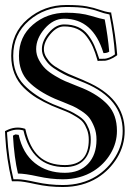

<svg xmlns="http://www.w3.org/2000/svg" viewBox="-24 -709 529 770"><path d="M396 -631Q409 -562 414 -502Q406 -496 391 -496Q349 -634 233 -634Q190 -634 155.5 -594.5Q121 -555 121 -512Q121 -489 132.5 -468Q144 -447 158.5 -433Q173 -419 197.5 -404.5Q222 -390 237.5 -383.5Q253 -377 278 -367Q303 -357 308 -355Q372 -328 408.5 -288.5Q445 -249 445 -184Q445 -136 419.5 -93Q394 -50 351 -23Q298 10 228 10Q180 10 128 -1.5Q76 -13 48 -13Q33 -76 28 -165Q37 -170 38.5 -170Q40 -170 51 -168Q67 -94 116 -55Q165 -16 236 -16Q295 -16 329 -52Q363 -88 363 -149Q363 -177 354 -199.5Q345 -222 334.5 -236Q324 -250 302.5 -264Q281 -278 268 -283.5Q255 -289 229.5 -299.5Q204 -310 196 -313Q128 -343 90 -382Q52 -421 52 -485Q52 -562 108 -610Q164 -658 242 -658Q299 -658 340.5 -645.5Q382 -633 396 -631ZM444 -486Q430 -476 417 -471Q404 -466 397.5 -465.5Q391 -465 371 -465L368 -464L367 -467Q358 -499 348.5 -520.5Q339 -542 323.5 -562.5Q308 -583 285.5 -593Q263 -603 233 -603Q204 -603 178 -572Q152 -541 152 -512Q152 -495 161.5 -479.5Q171 -464 182.5 -453.5Q194 -443 216.5 -430.5Q239 -418 251 -412.5Q263 -407 289 -396.5Q315 -386 320 -383Q476 -317 476 -184Q476 -126 446 -76.5Q416 -27 367 4Q307 41 228 41Q171 41 119 29.5Q67 18 48 18H24L23 15Q2 -71 -3 -163L-4 -183L-2 -184Q37 -205 75 -193L77 -192L78 -190Q94 -117 132.5 -82Q171 -47 236 -47Q332 -47 332 -149Q332 -171 325 -189Q318 -207 309.5 -218Q301 -229 283 -240Q265 -251 253.5 -256.5Q242 -262 218.5 -271Q195 -280 184 -285Q150 -300 123 -316.5Q96 -333 71.5 -357Q47 -381 34 -413.5Q21 -446 21 -485Q21 -576 87 -632.5Q153 -689 242 -689Q295 -689 324 -683.5Q353 -678 375 -670Q397 -662 419 -659H422V-656Q440 -566 446 -490V-488ZM437 -491Q432 -566 415 -651Q393 -655 371.5 -663Q350 -671 322 -676Q294 -681 242 -681Q156 -681 92.5 -626.5Q29 -572 29 -485Q29 -414 72 -369Q115 -324 187 -292Q197 -288 221 -278.5Q245 -269 257 -263.5Q269 -258 287.5 -246.5Q306 -235 315.5 -223Q325 -211 332.5 -192Q340 -173 340 -149Q340 -97 313.5 -68Q287 -39 236 -39Q104 -39 70 -186Q37 -195 4 -178L5 -164Q10 -73 30 10H48Q69 10 121 21.5Q173 33 228 33Q305 33 363 -3Q410 -33 439 -81Q468 -129 468 -184Q468 -312 317 -376Q311 -379 286.5 -388.5Q262 -398 248 -404Q234 -410 211.5 -423Q189 -436 176.5 -447.5Q164 -459 154 -476Q144 -493 144 -512Q144 -545 172 -578Q200 -611 233 -611Q265 -611 289 -600.5Q313 -590 329 -569Q345 -548 354.5 -526Q364 -504 374 -473Q391 -473 397 -473.5Q403 -474 414 -478Q425 -482 437 -491Z"/></svg>

Font: Linux Libertine Initials O
Style: Initials
Weight: 400
Designer: Philipp H. Poll
Foundry: Philipp H. Poll
Version: Version 5.0.6